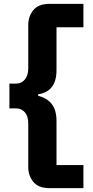

<svg xmlns="http://www.w3.org/2000/svg" viewBox="-20 -812 486 999"><path d="M238 167Q181 167 154 135Q127 103 127 56V-170Q127 -207 109.5 -227.5Q92 -248 64 -248H29V-377H64Q92 -377 109.5 -398.5Q127 -420 127 -456V-680Q127 -728 154 -760Q181 -792 238 -792H414V-670H274V-447Q274 -408 262.5 -381.5Q251 -355 230 -340.5Q209 -326 178 -321V-314Q215 -304 236 -285Q257 -266 265.5 -240.5Q274 -215 274 -183V47H414V167Z"/></svg>

Font: Hubot Sans SemiExpanded
Style: Bold
Weight: 700
Width: 6
Designer: Deni Anggara
Foundry: GitHub, Inc., Subsidiary of Microsoft Corporation
Version: Version 2.000